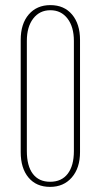

<svg xmlns="http://www.w3.org/2000/svg" viewBox="-20 -725 393 751"><path d="M61 -130V-569Q61 -632 92.5 -668.5Q124 -705 177 -705Q231 -705 262 -668Q293 -631 293 -569V-130Q293 -68 261 -31Q229 6 176 6Q122 6 91.5 -30.5Q61 -67 61 -130ZM85 -565V-134Q85 -76 108.5 -45Q132 -14 176 -14Q221 -14 245 -45.5Q269 -77 269 -134V-565Q269 -620 244 -652.5Q219 -685 177 -685Q135 -685 110 -652.5Q85 -620 85 -565Z"/></svg>

Font: Moniqa Thin Paragraph
Style: Regular
Weight: 100
Designer: Rajesh Rajput
Foundry: Rajesh Rajput
Version: Version 1.000